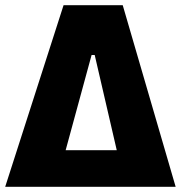

<svg xmlns="http://www.w3.org/2000/svg" viewBox="-74 -720 734 740"><path d="M-54 0H603L399 -700H171ZM179 -141 279 -508H291L376 -141Z"/></svg>

Font: Fixel Text 20240404 ExtraBold
Style: Italic
Weight: 800
Width: 4
Italic angle: -10°
Designer: AlfaBravo + MacPaw
Foundry: Kyrylo Tkachov, Marchela Mozhyna, Serhii Makarenko, Maria Weinstein, Zakhar Kryvoshyya
Version: Version 1.211;Glyphs 3.2 (3225)